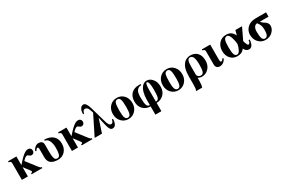

<svg xmlns="http://www.w3.org/2000/svg" viewBox="152 -2165 5719 3843"><g transform="rotate(-30 3011.5 -243.5)"><path d="M214 -461V-260Q277 -333 324.5 -379Q372 -425 403 -444Q434 -463 451 -468Q468 -473 488 -473Q518 -473 538.5 -452.5Q559 -432 559 -396Q559 -373 541 -351.5Q523 -330 493 -330Q467 -330 443.5 -351Q420 -372 410 -372Q367 -372 307 -302L486 -70Q509 -40 520 -32Q531 -24 548 -24V0H300V-24Q334 -25 334 -47Q334 -57 313 -84L215 -213H214V0H75V-379Q75 -410 63 -421.5Q51 -433 21 -437V-461Z M828 -381V-225Q828 -173 830.5 -140.5Q833 -108 840.5 -77Q848 -46 864 -31.5Q880 -17 906 -17Q932 -17 948.5 -32.5Q965 -48 972.5 -79.5Q980 -111 982.5 -143.5Q985 -176 985 -226Q985 -314 954.5 -379Q924 -444 862 -449V-473Q988 -473 1060 -409.5Q1132 -346 1132 -229Q1132 -122 1069 -54Q1006 14 906 14Q801 14 745 -30Q689 -74 689 -173V-355Q689 -402 665 -402Q642 -402 616 -354L593 -365Q610 -410 646.5 -441.5Q683 -473 729 -473Q769 -473 798.5 -451.5Q828 -430 828 -381Z M1371 -461V-260Q1434 -333 1481.5 -379Q1529 -425 1560 -444Q1591 -463 1608 -468Q1625 -473 1645 -473Q1675 -473 1695.5 -452.5Q1716 -432 1716 -396Q1716 -373 1698 -351.5Q1680 -330 1650 -330Q1624 -330 1600.5 -351Q1577 -372 1567 -372Q1524 -372 1464 -302L1643 -70Q1666 -40 1677 -32Q1688 -24 1705 -24V0H1457V-24Q1491 -25 1491 -47Q1491 -57 1470 -84L1372 -213H1371V0H1232V-379Q1232 -410 1220 -421.5Q1208 -433 1178 -437V-461Z M1818 -527H1793Q1793 -568 1801 -603Q1809 -638 1832.5 -665Q1856 -692 1893 -692Q1955 -692 1997 -546L2104 -172Q2133 -72 2181 -72Q2228 -72 2240 -147H2265Q2265 -78 2241 -30Q2217 18 2165 18Q2129 18 2108 -16Q2087 -50 2073 -110L2027 -308L1926 0H1757L1983 -454L1971 -492Q1950 -558 1928.5 -580Q1907 -602 1877 -602Q1830 -602 1818 -527Z M2539 -473Q2634 -473 2697.5 -404Q2761 -335 2761 -229Q2761 -124 2696.5 -55Q2632 14 2535 14Q2440 14 2375 -54.5Q2310 -123 2310 -228Q2310 -337 2374.5 -405Q2439 -473 2539 -473ZM2536 -442Q2490 -442 2473.5 -394.5Q2457 -347 2457 -218Q2457 -109 2475 -63Q2493 -17 2536 -17Q2579 -17 2596.5 -61.5Q2614 -106 2614 -218Q2614 -346 2597 -394Q2580 -442 2536 -442Z M3181 205H3042V14Q2942 14 2875.5 -51.5Q2809 -117 2809 -230Q2809 -342 2873 -407.5Q2937 -473 3048 -473H3093V-448Q3039 -448 3007 -417.5Q2975 -387 2965.5 -345Q2956 -303 2956 -243Q2956 -118 2973.5 -67.5Q2991 -17 3033 -17H3042V-152Q3042 -221 3062 -301.5Q3082 -382 3127 -429Q3169 -473 3228 -473Q3301 -473 3357.5 -406Q3414 -339 3414 -230Q3414 -119 3347 -52.5Q3280 14 3181 14ZM3181 -274V-17H3189Q3235 -17 3251 -64Q3267 -111 3267 -243Q3267 -440 3214 -442Q3181 -440 3181 -274Z M3692 -473Q3787 -473 3850.5 -404Q3914 -335 3914 -229Q3914 -124 3849.5 -55Q3785 14 3688 14Q3593 14 3528 -54.5Q3463 -123 3463 -228Q3463 -337 3527.5 -405Q3592 -473 3692 -473ZM3689 -442Q3643 -442 3626.5 -394.5Q3610 -347 3610 -218Q3610 -109 3628 -63Q3646 -17 3689 -17Q3732 -17 3749.5 -61.5Q3767 -106 3767 -218Q3767 -346 3750 -394Q3733 -442 3689 -442Z M4233 14H4234Q4186 14 4143 -12V54Q4143 156 4123 205H3983Q3996 177 4000 147Q4004 117 4004 55V-113Q4004 -220 4024 -292.5Q4044 -365 4094 -417Q4118 -442 4157.5 -457.5Q4197 -473 4236 -473Q4334 -473 4393.5 -411.5Q4453 -350 4453 -228Q4453 -123 4388.5 -54.5Q4324 14 4233 14ZM4143 -271V-72Q4170 -17 4224 -17Q4271 -17 4288.5 -62Q4306 -107 4306 -220Q4306 -342 4283 -392Q4260 -442 4213 -442Q4174 -442 4158.5 -403Q4143 -364 4143 -271Z M4693 -461V-112Q4693 -56 4717 -56Q4741 -56 4766 -101L4789 -89Q4772 -46 4733.5 -16Q4695 14 4646 14Q4600 14 4577 -12.5Q4554 -39 4554 -77V-376Q4554 -409 4542.5 -421Q4531 -433 4500 -437V-461Z M5403 -154H5428Q5427 -88 5401 -38Q5375 12 5323 12Q5254 12 5218 -65Q5184 -21 5145 -3.5Q5106 14 5052 14Q4958 14 4897 -53Q4836 -120 4836 -226Q4836 -336 4900 -404.5Q4964 -473 5066 -473Q5193 -473 5245 -352H5246L5275 -461H5429L5300 -191Q5300 -183 5309 -156Q5321 -120 5331 -102Q5341 -84 5346.5 -81Q5352 -78 5361 -78Q5377 -78 5389 -98Q5401 -118 5403 -154ZM5172 -198Q5171 -226 5164 -264Q5157 -302 5145 -343.5Q5133 -385 5113 -413.5Q5093 -442 5069 -442Q5019 -442 5001 -395.5Q4983 -349 4983 -233Q4983 -114 5001 -65.5Q5019 -17 5063 -17Q5100 -17 5131 -76Q5162 -135 5172 -198Z M5984 -461V-361H5784Q5796 -339 5822 -319Q5848 -299 5871 -286Q5894 -273 5912 -246.5Q5930 -220 5930 -185Q5930 -109 5865.5 -47.5Q5801 14 5705 14Q5609 14 5544.5 -55Q5480 -124 5480 -232Q5480 -325 5550 -393Q5620 -461 5745 -461ZM5784 -169Q5784 -230 5771 -271.5Q5758 -313 5720 -361Q5680 -361 5653.5 -324.5Q5627 -288 5627 -219Q5627 -109 5645.5 -63Q5664 -17 5707 -17Q5784 -17 5784 -169Z"/></g></svg>

Font: STIX MathJax Main
Style: Bold
Weight: 700
Designer: MicroPress Inc., with final additions and corrections provided by Coen Hoffman, Elsevier (retired)
Version: Version 1.1.1